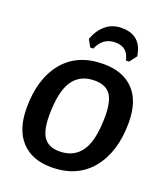

<svg xmlns="http://www.w3.org/2000/svg" viewBox="-159 -990 950 1106"><g transform="rotate(20 315.5 -436.5)"><path d="M262 -715 238 -759Q258 -815 298 -849Q338 -883 396 -883Q517 -883 534 -759L500 -715H481Q466 -792 390 -792Q313 -792 281 -715ZM369 -652Q488 -652 553.5 -583.5Q619 -515 619 -384Q619 -204 531.5 -97Q444 10 286 10Q168 10 102.5 -60.5Q37 -131 37 -263Q37 -443 123.5 -547.5Q210 -652 369 -652ZM353 -545Q263 -545 218.5 -478.5Q174 -412 174 -266Q174 -175 203.5 -133.5Q233 -92 299 -92Q389 -92 434 -159Q479 -226 479 -373Q479 -464 449.5 -504.5Q420 -545 353 -545Z"/></g></svg>

Font: Alegreya Sans SC
Style: Bold Italic
Weight: 700
Italic angle: -7°
Designer: Juan Pablo del Peral
Foundry: Huerta Tipografica
Version: Version 2.007